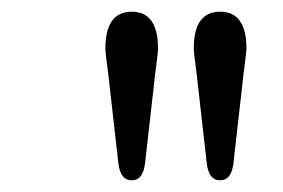

<svg xmlns="http://www.w3.org/2000/svg" viewBox="-20 -747 484 328"><path d="M333 -470 316 -620Q311 -658 311 -664Q311 -727 356 -727Q401 -727 401 -664Q401 -658 396 -620L379 -470Q376 -439 356 -439Q336 -439 333 -470ZM182 -470 165 -620Q160 -658 160 -664Q160 -727 205 -727Q250 -727 250 -664Q250 -658 245 -620L228 -470Q225 -439 205 -439Q185 -439 182 -470Z"/></svg>

Font: Justus
Style: Italic
Weight: 400
Italic angle: -12°
Version: Version 001.001